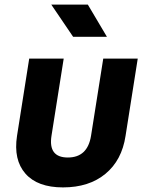

<svg xmlns="http://www.w3.org/2000/svg" viewBox="-20 -805 640 835"><path d="M254 10Q143 10 90.5 -50Q38 -110 54 -214L107 -550H257L204 -215Q189 -120 275 -120Q361 -120 376 -215L429 -550H579L526 -214Q510 -108 438.5 -49Q367 10 254 10ZM298 -645 203 -785H362L445 -645Z"/></svg>

Font: JetBrains Mono NL ExtraBold
Style: Italic
Weight: 800
Italic angle: -9°
Monospace: yes
Designer: Philipp Nurullin, Konstantin Bulenkov
Foundry: JetBrains
Version: Version 2.305; ttfautohint (v1.8.4.7-5d5b)